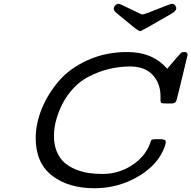

<svg xmlns="http://www.w3.org/2000/svg" viewBox="-20 -980 1008 1011"><path d="M168 -252Q168 -329.1 200 -407.5Q231.9 -485.8 290 -553.5Q348.1 -621.1 442.6 -663.6Q537.1 -706.1 649.9 -706.1Q784.7 -706.1 859.9 -618.2H860.8Q927.7 -697.3 933.1 -701.2Q939 -706.1 950.2 -706.1Q968.3 -706.1 967.8 -690.9Q967.8 -688 939.5 -573Q911.1 -458 910.2 -454.1Q905.3 -435.1 883.8 -435.1H856Q835 -435.1 830.1 -438Q825.2 -440.9 825.2 -453.1V-473.1Q825.2 -540 784.2 -585Q743.2 -629.9 665 -629.9Q608.9 -629.9 554.4 -616.9Q500 -604 445.1 -575.4Q390.1 -546.9 346.7 -491.9Q303.2 -437 279.8 -361.8Q263.7 -311 264.2 -262.2Q264.2 -216.3 279.5 -180.7Q294.9 -145 319.6 -123.5Q344.2 -102.1 378.2 -88.1Q412.1 -74.2 446.5 -69.1Q481 -64 519 -64Q604 -64 673.6 -108.9Q743.2 -153.8 769 -222.2Q770 -225.1 771.5 -229Q772.9 -232.9 773.4 -234.9Q773.9 -236.8 775.4 -239.5Q776.9 -242.2 777.3 -242.7Q777.8 -243.2 780.5 -244.6Q783.2 -246.1 785.2 -246.1Q787.1 -246.1 791 -246.6Q794.9 -247.1 799.1 -247.1Q803.2 -247.1 810.1 -247.1H824.2Q853 -247.1 853 -233.9Q853 -225.1 849.1 -212.9Q815.9 -114.7 709.5 -51.8Q603 11.2 477.1 11.2Q339.8 11.2 253.9 -55.4Q168 -122.1 168 -252ZM579.1 -934.1Q579.1 -943.8 587.2 -951.9Q595.2 -960 604 -960Q611.8 -960 668 -931.9Q724.1 -903.8 730 -903.8Q739.7 -903.8 808.8 -931.9Q877.9 -960 886.2 -960Q895 -960 901.6 -952.4Q908.2 -944.8 908.2 -936Q908.2 -921.9 877.9 -904.8Q725.1 -816.9 720.2 -815.9H719.2Q710.4 -815.9 683.1 -837.9Q663.1 -854 642.1 -871.6Q621.1 -889.2 611.6 -896.5Q602.1 -903.8 593 -911.9Q584 -919.9 581.5 -924.6Q579.1 -929.2 579.1 -934.1Z"/></svg>

Font: CMU Concrete
Style: BoldItalic
Weight: 700
Italic angle: -14.04°
Version: Version 0.7.0